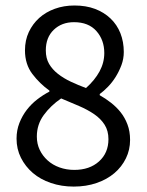

<svg xmlns="http://www.w3.org/2000/svg" viewBox="-20 -670 537 702"><path d="M114.7 -170.9Q114.7 -144 125.2 -122.1Q135.7 -100.1 154.1 -83.5Q172.4 -66.9 197.5 -57.9Q222.7 -48.8 251.5 -48.8Q307.6 -48.8 342 -79.8Q376.5 -110.8 376.5 -161.1Q376.5 -191.9 362.5 -213.9Q348.6 -235.8 324.5 -252.4Q300.3 -269 268.8 -282.5Q237.3 -295.9 203.6 -310.1Q165.5 -284.2 140.1 -249.5Q114.7 -214.8 114.7 -170.9ZM294.4 -348.1Q326.7 -377 344 -408.9Q361.3 -440.9 361.3 -476.1Q361.3 -523.9 332.5 -556.4Q303.7 -588.9 250.5 -588.9Q205.6 -588.9 176.5 -561Q147.5 -533.2 147.5 -485.8Q147.5 -457 159.4 -436.5Q171.4 -416 191.9 -399.9Q212.4 -383.8 239 -371.3Q265.6 -358.9 294.4 -348.1ZM40.5 -163.1Q40.5 -193.8 51 -220.5Q61.5 -247.1 78.1 -268.6Q94.7 -290 116.2 -306.6Q137.7 -323.2 160.6 -335V-338.9Q125.5 -363.8 98.4 -399.4Q71.3 -435.1 71.3 -485.8Q71.3 -522.9 85.4 -553Q99.6 -583 123.5 -604.5Q147.5 -626 180.4 -637.9Q213.4 -649.9 252.4 -649.9Q294.4 -649.9 327.4 -637.5Q360.4 -625 384 -602.5Q407.7 -580.1 420.2 -548.6Q432.6 -517.1 432.6 -480Q432.6 -455.1 424.1 -432.1Q415.5 -409.2 403.1 -389.2Q390.6 -369.1 375 -353Q359.4 -336.9 344.7 -326.2V-321.8Q365.7 -310.1 385.7 -294.4Q405.8 -278.8 421.1 -259.5Q436.5 -240.2 446 -215.1Q455.6 -189.9 455.6 -158.2Q455.6 -122.1 440.4 -91.1Q425.3 -60.1 398.4 -37.1Q371.6 -14.2 333.5 -1Q295.4 12.2 249.5 12.2Q204.6 12.2 166 -1Q127.4 -14.2 100.1 -37.6Q72.8 -61 56.6 -93Q40.5 -125 40.5 -163.1Z"/></svg>

Font: Pyidaungsu ZawDecode
Style: Regular
Weight: 400
Designer: Sun Tun
Foundry: Your Own Font Foundry
Version: Version 2.50